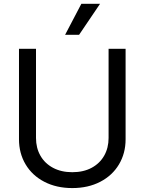

<svg xmlns="http://www.w3.org/2000/svg" viewBox="-20 -959 747 992"><path d="M628.9 -707V-239.3Q628.9 -167 594.7 -109.6Q560.5 -52.2 498 -19.8Q435.5 12.7 353.5 12.7Q271.5 12.7 209 -19.8Q146.5 -52.2 112.3 -109.6Q78.1 -167 78.1 -239.3V-707H166V-246.1Q166 -194.8 188.7 -154.8Q211.4 -114.7 253.9 -92Q296.4 -69.3 353.5 -69.3Q411.1 -69.3 453.4 -92Q495.6 -114.7 518.3 -154.8Q541 -194.8 541 -246.1V-707ZM400.4 -939.5H497.1L388.7 -779.3H316.4Z"/></svg>

Font: WEMIX Pretendard
Style: Regular
Weight: 400
Designer: Base glyphs from Inter by Rasmus Andersson; Hangeul glyphs from Noto Sans CJK(Source Han Sans) by Jang Soo-young and Kan
Foundry: Kil Hyung-jin
Version: Version 1.000